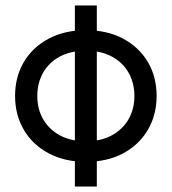

<svg xmlns="http://www.w3.org/2000/svg" viewBox="-20 -580 626 700"><path d="M253 -560V100H333V-560ZM35 -230Q35 -161 67 -106.5Q99 -52 157.5 -21Q216 10 293 10Q371 10 429 -21Q487 -52 519 -106.5Q551 -161 551 -230Q551 -300 519 -354Q487 -408 429 -439Q371 -470 293 -470Q216 -470 157.5 -439Q99 -408 67 -354Q35 -300 35 -230ZM116 -230Q116 -278 137.5 -315.5Q159 -353 198.5 -374Q238 -395 293 -395Q348 -395 387.5 -374Q427 -353 448.5 -315.5Q470 -278 470 -230Q470 -182 448.5 -145Q427 -108 387.5 -86.5Q348 -65 293 -65Q238 -65 198.5 -86.5Q159 -108 137.5 -145Q116 -182 116 -230Z"/></svg>

Font: Glinicke Jost Regular
Style: Regular
Weight: 400
Version: Version 3.710